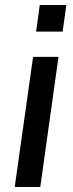

<svg xmlns="http://www.w3.org/2000/svg" viewBox="-20 -743 291 763"><path d="M38.5 0 111.5 -517H212.5L140 0ZM123.5 -617.5 138 -723H243.5L229 -617.5Z"/></svg>

Font: Public Sans Thin Medium
Style: Italic
Weight: 500
Italic angle: -8°
Version: Version 2.001